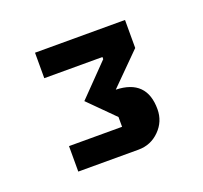

<svg xmlns="http://www.w3.org/2000/svg" viewBox="-64 -632 450 425"><g transform="rotate(-20 161.0 -420.0)"><path d="M267 -350Q267 -321 246.5 -300.5Q226 -280 197 -280H55V-340H180V-363L121 -422L192 -495V-500H55V-560H267V-494L195 -422Q267 -420 267 -350Z"/></g></svg>

Font: Iceland
Style: Regular
Weight: 400
Designer: Cyreal (www.cyreal.org)
Foundry: Cyreal (www.cyreal.org)
Version: Version 1.001